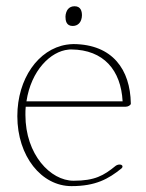

<svg xmlns="http://www.w3.org/2000/svg" viewBox="-20 -599 476 627"><path d="M193.8 -544.4C193.8 -532.2 196.3 -514.2 217.3 -514.2C236.3 -514.2 243.2 -528.3 245.1 -534.2C246.6 -538.6 247.6 -543.9 247.6 -548.8C247.6 -561 244.6 -578.6 223.6 -578.6C204.6 -578.6 198.2 -564.5 196.3 -558.6C194.8 -554.2 193.8 -549.3 193.8 -544.4ZM66.4 -268.1C81.5 -369.1 145.5 -431.6 203.6 -437C206.5 -437.5 210 -437.5 212.9 -437.5C318.8 -436.5 375 -369.6 380.4 -268.1ZM64 -250.5H390.6C397.9 -250.5 405.8 -254.9 407.2 -259.8V-261.7C405.3 -371.1 348.1 -454.1 219.7 -455.1C212.4 -455.1 204.6 -454.1 197.3 -453.1C105 -438.5 36.6 -341.8 36.6 -219.7C36.6 -88.4 115.7 8.8 213.4 8.8C292.5 8.8 334 -14.6 376.5 -48.8C381.3 -52.7 381.3 -58.1 376.5 -60.5C371.6 -63 362.8 -61.5 357.9 -57.6C318.4 -25.4 289.6 -8.8 220.2 -8.8C145 -8.8 63 -94.2 63 -223.6C63 -232.9 63 -241.7 64 -250.5Z"/></svg>

Font: WireWyrm
Style: Light
Weight: 200
Version: Version 001.000